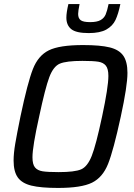

<svg xmlns="http://www.w3.org/2000/svg" viewBox="-20 -918 660 946"><path d="M47 -127Q47 -162 55 -209.5Q63 -257 81 -345Q116 -511 142 -577.5Q168 -644 220.5 -670Q273 -696 389 -696Q474 -696 520.5 -684.5Q567 -673 587.5 -643.5Q608 -614 608 -559Q608 -495 575 -343Q539 -177 512.5 -110.5Q486 -44 433.5 -18Q381 8 266 8Q181 8 134.5 -3.5Q88 -15 67.5 -44Q47 -73 47 -127ZM483 -344Q514 -489 514 -544Q514 -579 501.5 -594.5Q489 -610 464 -614Q439 -618 386 -618Q307 -618 275 -604.5Q243 -591 223 -538Q203 -485 173 -344Q140 -196 140 -143Q140 -108 152.5 -93Q165 -78 190 -74Q215 -70 269 -70Q348 -70 379.5 -83.5Q411 -97 432 -150Q453 -203 483 -344ZM307 -831Q307 -856 317 -898H372Q365 -863 365 -849Q365 -828 377.5 -818.5Q390 -809 424 -809Q458 -809 475.5 -819Q493 -829 500.5 -846.5Q508 -864 515 -898H573Q563 -849 549 -819.5Q535 -790 504 -772.5Q473 -755 417 -755Q355 -755 331 -774.5Q307 -794 307 -831Z"/></svg>

Font: Saira Semi Condensed
Style: Italic
Weight: 400
Width: 4
Italic angle: -12°
Designer: Hector Gatti with collaboration of the Omnibus-Type team
Foundry: Omnibus-Type
Version: Version 1.001; ttfautohint (v1.8)